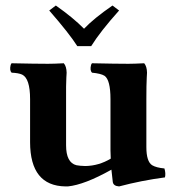

<svg xmlns="http://www.w3.org/2000/svg" viewBox="-20 -665 638 695"><path d="M310.1 -498H259.8Q231 -543.5 158.2 -627L182.1 -645Q244.6 -601.1 284.2 -561Q319.8 -598.6 387.2 -645L411.1 -627Q342.8 -550.8 310.1 -498ZM509.8 -132.8Q509.8 -80.1 530.8 -66.9Q545.4 -58.1 575.2 -55.2Q580.6 -37.1 577.1 -22.9Q492.2 -11.7 411.1 9.8Q390.1 8.3 388.2 -6.8Q388.2 -8.3 383.3 -50.8Q285.6 3.9 225.6 9.8Q220.7 10.3 216.8 9.8Q89.4 7.8 88.9 -149.9V-306.2Q88.9 -380.9 60.1 -395Q46.9 -400.9 22 -401.9Q13.7 -410.2 18.6 -429.7Q20 -434.1 22 -436Q108.4 -434.1 153.8 -434.1Q175.8 -434.1 210.9 -436Q220.7 -424.8 221.2 -401.9Q221.2 -393.6 220.2 -384.3Q218.8 -358.9 219.2 -306.2V-139.2Q219.2 -76.2 256.8 -66.9Q269 -64.5 289.1 -64Q337.9 -64.9 380.9 -90.8Q379.9 -107.4 379.9 -120.6V-306.2Q379.9 -375.5 358.4 -390.6Q345.2 -398.9 313 -401.9Q304.7 -410.2 309.6 -429.7Q311 -434.1 313 -436Q399.4 -434.1 444.8 -434.1Q465.3 -434.1 502 -436Q511.7 -424.8 512.2 -401.9Q512.2 -393.6 511.2 -384.3Q509.8 -358.9 509.8 -306.2Z"/></svg>

Font: Linux Libertine O
Style: Bold
Weight: 700
Designer: Philipp H. Poll
Foundry: Philipp H. Poll
Version: Version 5.0.0